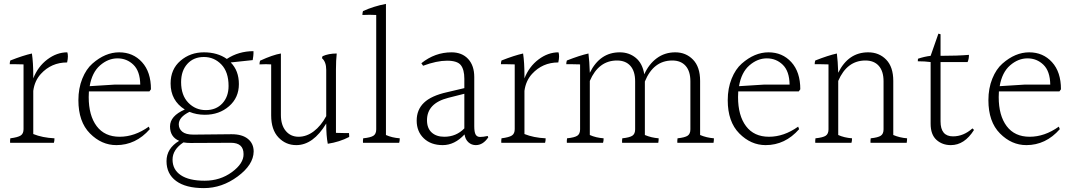

<svg xmlns="http://www.w3.org/2000/svg" viewBox="-20 -784 5518 987"><path d="M151 -394V-381Q175 -442 223.5 -478.5Q272 -515 326 -515Q329 -507 329 -494Q329 -481 325 -463Q244 -463 190 -404Q158 -369 151 -317V-95Q198 -76 260 -73Q260 -59 257 -50H32Q31 -59 33 -73Q72 -78 86.5 -87.5Q101 -97 101 -120V-453Q72 -454 55.5 -454Q39 -454 30 -454Q30 -464 33 -473Q99 -499 144 -509Q151 -463 151 -394Z M441 -341 568 -349H701Q700 -418 666 -451Q632 -484 584 -484Q536 -484 494.5 -448Q453 -412 441 -341ZM436 -285Q436 -190 477 -135.5Q518 -81 595 -81Q672 -81 745 -133L750 -120Q678 -38 578 -38Q502 -38 442.5 -98Q383 -158 383 -269Q383 -330 403 -379.5Q423 -429 455 -457Q521 -515 592.5 -515Q664 -515 710 -464.5Q756 -414 756 -325Q750 -316 748 -314H437Q436 -305 436 -285Z M923 -52Q867 -15 867 36.5Q867 88 909.5 116.5Q952 145 1032 145Q1112 145 1172.5 100.5Q1233 56 1232 8Q1232 -50 1167 -50L960 -49Q940 -49 923 -52ZM911 -362Q911 -294 948 -256Q985 -218 1038 -218Q1091 -218 1123 -252.5Q1155 -287 1155 -342Q1155 -414 1118 -452.5Q1081 -491 1028 -491Q975 -491 943 -455.5Q911 -420 911 -362ZM1171 -94Q1225 -94 1254.5 -70Q1284 -46 1284 -5Q1283 63 1202 123Q1121 183 1028 183Q935 183 885.5 146.5Q836 110 836 44.5Q836 -21 901 -60Q854 -80 854 -134Q854 -188 930 -221Q857 -267 857 -355Q857 -428 907.5 -471.5Q958 -515 1028 -515Q1098 -515 1146 -481Q1207 -521 1283 -521Q1283 -518 1283 -508.5Q1283 -499 1279 -475L1166 -463Q1208 -421 1208 -351.5Q1208 -282 1157.5 -238Q1107 -194 1033 -194Q990 -194 954 -209Q899 -182 899 -145Q899 -122 917 -107Q935 -92 974 -92L1167 -94Q1169 -94 1171 -94Z M1707 -427V-101Q1736 -100 1751 -100Q1766 -100 1774 -100Q1775 -92 1775 -87.5Q1775 -83 1775 -80Q1725 -54 1665 -45Q1657 -85 1657 -149Q1590 -38 1503 -38Q1449 -38 1411.5 -77.5Q1374 -117 1374 -191V-453Q1362 -454 1347 -454Q1332 -454 1314 -453Q1314 -463 1317 -472Q1382 -502 1424 -509V-193Q1424 -141 1449 -111Q1474 -81 1515 -81Q1556 -81 1593 -109Q1630 -137 1657 -187V-425Q1657 -466 1635 -485Q1637 -493 1638 -495Q1669 -509 1711 -509Q1707 -473 1707 -427Z M1914 -119V-707Q1897 -708 1879.5 -708Q1862 -708 1843 -707Q1843 -718 1846 -727Q1901 -752 1964 -764V-90Q1995 -76 2035 -73Q2035 -59 2032 -50H1846Q1845 -59 1847 -73Q1886 -77 1900 -86.5Q1914 -96 1914 -119Z M2175 -166Q2175 -125 2199 -103Q2223 -81 2264 -81Q2325 -81 2367 -124V-302L2284 -281Q2175 -253 2175 -166ZM2426 -38Q2404 -38 2388 -52.5Q2372 -67 2368 -93Q2317 -38 2256 -38Q2195 -38 2158.5 -73Q2122 -108 2122 -164Q2122 -220 2159.5 -256Q2197 -292 2278 -310L2367 -331V-379Q2367 -426 2349 -449Q2331 -472 2278 -472Q2225 -472 2155 -446L2146 -459Q2216 -515 2301 -515Q2355 -515 2386.5 -481Q2418 -447 2418 -388V-135Q2418 -105 2425 -92.5Q2432 -80 2448 -80Q2464 -80 2487 -85L2490 -78Q2463 -38 2426 -38Z M2676 -394V-381Q2700 -442 2748.5 -478.5Q2797 -515 2851 -515Q2854 -507 2854 -494Q2854 -481 2850 -463Q2769 -463 2715 -404Q2683 -369 2676 -317V-95Q2723 -76 2785 -73Q2785 -59 2782 -50H2557Q2556 -59 2558 -73Q2597 -78 2611.5 -87.5Q2626 -97 2626 -120V-453Q2597 -454 2580.5 -454Q2564 -454 2555 -454Q2555 -464 2558 -473Q2624 -499 2669 -509Q2676 -463 2676 -394Z M3579 -368V-90Q3612 -76 3650 -73Q3650 -62 3648 -50H3462Q3461 -59 3463 -73Q3501 -77 3515 -86.5Q3529 -96 3529 -119V-366Q3529 -418 3504.5 -445.5Q3480 -473 3436 -473Q3339 -473 3295 -365V-90Q3328 -76 3366 -73Q3366 -62 3364 -50H3178Q3177 -59 3179 -73Q3217 -77 3231 -86.5Q3245 -96 3245 -119V-366Q3245 -418 3220.5 -445.5Q3196 -473 3152 -473Q3057 -473 3012 -368V-90Q3043 -76 3083 -73Q3083 -59 3080 -50H2894Q2893 -59 2895 -73Q2934 -77 2948 -86.5Q2962 -96 2962 -119V-453Q2933 -454 2916.5 -454Q2900 -454 2891 -454Q2891 -464 2894 -473Q2960 -499 3005 -509Q3010 -470 3012 -410Q3064 -515 3166 -515Q3214 -515 3248.5 -486.5Q3283 -458 3292 -402Q3315 -454 3356 -484.5Q3397 -515 3451.5 -515Q3506 -515 3542.5 -477.5Q3579 -440 3579 -368Z M3779 -341 3906 -349H4039Q4038 -418 4004 -451Q3970 -484 3922 -484Q3874 -484 3832.5 -448Q3791 -412 3779 -341ZM3774 -285Q3774 -190 3815 -135.5Q3856 -81 3933 -81Q4010 -81 4083 -133L4088 -120Q4016 -38 3916 -38Q3840 -38 3780.5 -98Q3721 -158 3721 -269Q3721 -330 3741 -379.5Q3761 -429 3793 -457Q3859 -515 3930.5 -515Q4002 -515 4048 -464.5Q4094 -414 4094 -325Q4088 -316 4086 -314H3775Q3774 -305 3774 -285Z M4572 -368V-90Q4605 -76 4643 -73Q4643 -62 4641 -50H4455Q4454 -59 4456 -73Q4494 -77 4508 -86.5Q4522 -96 4522 -119V-366Q4522 -418 4497.5 -445.5Q4473 -473 4429 -473Q4334 -473 4289 -368V-90Q4320 -76 4360 -73Q4360 -59 4357 -50H4171Q4170 -59 4172 -73Q4211 -77 4225 -86.5Q4239 -96 4239 -119V-453Q4210 -454 4193.5 -454Q4177 -454 4168 -454Q4168 -464 4171 -473Q4237 -499 4282 -509Q4287 -470 4289 -410Q4341 -515 4443 -515Q4499 -515 4535.5 -477.5Q4572 -440 4572 -368Z M4698 -469 4699 -482Q4731 -493 4764 -497L4804 -611L4815 -608V-497Q4903 -497 4961 -502Q4961 -480 4954 -465H4815V-160Q4815 -83 4879 -83Q4933 -83 4979 -124L4987 -116Q4938 -38 4868 -38Q4824 -38 4794 -65Q4764 -92 4764 -148V-465Q4735 -469 4698 -469Z M5119 -341 5246 -349H5379Q5378 -418 5344 -451Q5310 -484 5262 -484Q5214 -484 5172.5 -448Q5131 -412 5119 -341ZM5114 -285Q5114 -190 5155 -135.5Q5196 -81 5273 -81Q5350 -81 5423 -133L5428 -120Q5356 -38 5256 -38Q5180 -38 5120.5 -98Q5061 -158 5061 -269Q5061 -330 5081 -379.5Q5101 -429 5133 -457Q5199 -515 5270.5 -515Q5342 -515 5388 -464.5Q5434 -414 5434 -325Q5428 -316 5426 -314H5115Q5114 -305 5114 -285Z"/></svg>

Font: Halant Light
Style: Regular
Weight: 300
Designer: Hitesh Malaviya (Devanagari), Satya Rajpurohit (Latin)
Foundry: Indian Type Foundry
Version: Version 1.101;PS 1.0;hotconv 1.0.78;makeotf.lib2.5.61930; tt